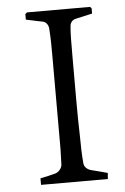

<svg xmlns="http://www.w3.org/2000/svg" viewBox="-51 -721 495 759"><g transform="rotate(-5 197.0 -341.0)"><path d="M346 1 348 -23C347 -23 305 -35 283 -40C269 -44 256 -54 255 -70C252 -103 251 -136 251 -169C248 -271 249 -375 249 -499C249 -537 249 -595 252 -615C253 -627 261 -638 274 -641L341 -656V-677L335 -683H85L78 -677V-655C100 -650 144 -641 145 -641C158 -638 166 -625 167 -612C170 -574 170 -536 170 -497V-134C169 -113 169 -81 168 -70C166 -56 155 -44 142 -39C124 -34 101 -29 81 -25V1Z"/></g></svg>

Font: Neo Euler
Style: Euler
Weight: 500
Designer: Hermann Zapf
Version: Version 000.002